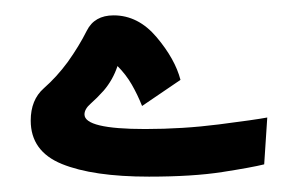

<svg xmlns="http://www.w3.org/2000/svg" viewBox="-20 -225 388 250"><path d="M324 -11 328 -72Q312 -69 265 -63Q218 -57 169 -57Q90 -57 90 -76Q90 -83 98 -90Q106 -97 115 -107Q127 -121 133 -139Q144 -128 151.5 -115Q159 -102 165 -87L215 -121Q208 -148 184 -176.5Q160 -205 128 -205Q103 -205 93 -185Q83 -165 68 -144Q54 -125 37 -110Q20 -95 20 -68Q20 -28 60.5 -11.5Q101 5 174 5Q231 5 269.5 -1Q308 -7 324 -11Z"/></svg>

Font: Noto Sans Arabic Extra
Style: Regular
Weight: 800
Designer: Nadine Chahine - Monotype Design Team
Foundry: Monotype Imaging Inc.
Version: Version 1.902